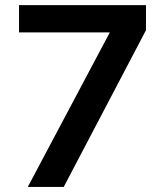

<svg xmlns="http://www.w3.org/2000/svg" viewBox="-20 -739 653 759"><path d="M557.1 -619.6V-718.8H55.2V-610.8H414.1L89.8 0H231.9Z"/></svg>

Font: Winston SemiBold
Style: Regular
Weight: 600
Designer: Vernon Adams, Kim Jin-seong, David Berlow, Cristiano Sobral
Foundry: The Winston Project Authors
Version: Version 3.004